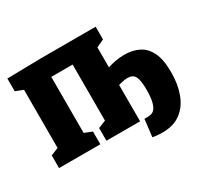

<svg xmlns="http://www.w3.org/2000/svg" viewBox="-171 -938 1375 1309"><g transform="rotate(-30 516.0 -283.5)"><path d="M1013 -184Q1013 -90 985.5 -16Q958 58 901.5 100.5Q845 143 757 143Q741 143 721.5 141.5Q702 140 680 136L696 0H718Q732 0 747.5 -3Q763 -6 776.5 -20.5Q790 -35 799 -69.5Q808 -104 808 -166Q808 -240 792 -269.5Q776 -299 736 -299Q707 -299 662 -286V0H397V-100L457 -124V-565H289V-124L349 -100V0H24V-100L84 -124V-582L24 -605V-705L289 -710H722V-610L662 -582V-425Q696 -436 729.5 -441.5Q763 -447 794 -447Q859 -447 908 -422.5Q957 -398 985 -341Q1013 -284 1013 -184Z"/></g></svg>

Font: Bitter Black
Style: Regular
Weight: 900
Designer: Sol Matas, and Bitter project Authors
Foundry: Sol Matas
Version: Version 2.001